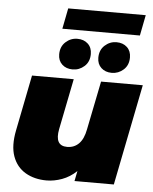

<svg xmlns="http://www.w3.org/2000/svg" viewBox="-61 -976 825 1036"><g transform="rotate(5 351.5 -457.5)"><path d="M230 10Q164 10 115.5 -18.5Q67 -47 46.5 -103.5Q26 -160 43 -245L103 -547H329L274 -272Q256 -180 325 -180Q363 -180 388.5 -205.5Q414 -231 424 -284L477 -547H703L594 0H381L392 -55Q356 -21 313.5 -5.5Q271 10 230 10ZM318 -599Q283 -599 261 -619.5Q239 -640 239 -674Q239 -716 266.5 -741Q294 -766 330 -766Q365 -766 387 -745.5Q409 -725 409 -690Q409 -648 381.5 -623.5Q354 -599 318 -599ZM530 -599Q495 -599 473 -619.5Q451 -640 451 -674Q451 -716 478.5 -741Q506 -766 542 -766Q577 -766 599 -745.5Q621 -725 621 -690Q621 -648 593.5 -623.5Q566 -599 530 -599ZM244 -813 266 -925H686L664 -813Z"/></g></svg>

Font: Montserrat Black
Style: Italic
Weight: 900
Italic angle: -11.3°
Designer: Julieta Ulanovsky
Foundry: Julieta Ulanovsky
Version: Version 9.000; ttfautohint (v1.8.4.7-5d5b)